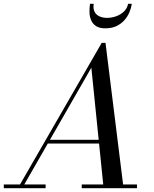

<svg xmlns="http://www.w3.org/2000/svg" viewBox="-65 -990 810 1010"><path d="M29 0 470 -764.5H490L585 0H480L415.5 -634L51.5 0ZM-45 0V-19.5H175V0ZM365 0V-19.5H655.5V0ZM182 -235V-254.5H514.5V-235ZM488.5 -841Q458.5 -841 440.8 -852.5Q423 -864 414.8 -882.8Q406.5 -901.5 405.8 -924.2Q405 -947 408.5 -970H428Q424 -945.5 432 -929Q440 -912.5 457.5 -904.2Q475 -896 498.5 -896Q522 -896 545.5 -904.2Q569 -912.5 586.5 -929Q604 -945.5 609 -970H628.5Q625 -947 615.2 -924.2Q605.5 -901.5 588.5 -882.8Q571.5 -864 547 -852.5Q522.5 -841 488.5 -841Z"/></svg>

Font: Bodoni Moda 11pt
Style: Italic
Weight: 400
Italic angle: -13°
Version: Version 2.004